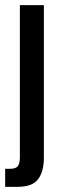

<svg xmlns="http://www.w3.org/2000/svg" viewBox="-31 -547 236 744"><path d="M-11 177V107H9Q30 107 38 97Q46 87 46 61V-527H139V65Q139 117 117 147Q95 177 37 177Z"/></svg>

Font: Mona Sans Condensed Medium
Style: Regular
Weight: 500
Width: 3
Designer: Deni Anggara
Foundry: GitHub
Version: Version 1.001; ttfautohint (v1.8.4.7-5d5b);gftools[0.9.31]